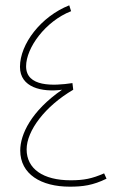

<svg xmlns="http://www.w3.org/2000/svg" viewBox="-20 -695 436 721"><path d="M371 -44C325 -24 295 -18 245 -18C142 -18 80 -61 80 -134C80 -204 149 -296 255 -358L252 -383C180 -372 78 -368 78 -446C78 -515 150 -615 247 -653L240 -675C134 -633 55 -530 55 -444C55 -366 138 -348 213 -358C97 -278 56 -190 56 -130C56 -41 134 6 242 6C291 6 329 1 380 -24Z"/></svg>

Font: Noto Sans Arabic UI XCn Th
Style: Regular
Weight: 100
Width: 2
Designer: Monotype Design Team, Nadine Chahine and Nizar Qandah
Foundry: Monotype Imaging Inc.
Version: Version 2.010